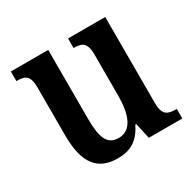

<svg xmlns="http://www.w3.org/2000/svg" viewBox="-125 -670 825 814"><g transform="rotate(-30 287.0 -263.0)"><path d="M232 10C291 10 335 -12 366 -77H371L388 0H552V-47H546C511 -47 484 -54 484 -113V-536H302V-489H305C340 -489 365 -482 365 -421V-221C365 -126 340 -63 278 -63C220 -63 205 -110 205 -202V-536H22V-489H25C66 -489 86 -478 86 -420V-187C86 -50 133 10 232 10Z"/></g></svg>

Font: Noto Serif Bengali Condensed
Style: Regular
Weight: 400
Width: 3
Designer: Juan Bruce, Universal Thirst, Indian Type Foundry and the Monotype Design Team.
Foundry: Monotype Imaging Inc.
Version: Version 2.003